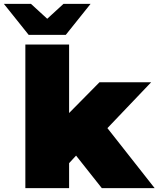

<svg xmlns="http://www.w3.org/2000/svg" viewBox="-81 -972 819 992"><path d="M50 0V-742H276V-388L433 -547H700L474 -310L718 0H445L312 -168L276 -129V0ZM67 -792 -61 -952H79L163 -875L247 -952H387L259 -792Z"/></svg>

Font: Montserrat Black
Style: Regular
Weight: 900
Designer: Julieta Ulanovsky
Foundry: Julieta Ulanovsky
Version: Version 9.000; ttfautohint (v1.8.4.7-5d5b)